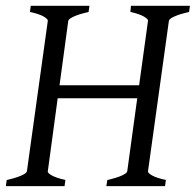

<svg xmlns="http://www.w3.org/2000/svg" viewBox="-20 -635 668 655"><path d="M282.2 -594.2Q251.5 -587.4 232.9 -579.1Q214.4 -570.8 212.9 -564L183.1 -344.2H454.6L484.9 -564Q485.8 -569.8 470.7 -578.6Q455.6 -587.4 424.8 -594.2L426.8 -615.2H627.9L625 -594.2Q594.2 -587.4 575.7 -579.1Q557.1 -570.8 556.2 -564L484.9 -50.8Q483.9 -44.9 499 -36.4Q514.2 -27.8 545.9 -21L543 0H342.8L346.2 -21Q377 -27.8 395 -35.9Q413.1 -43.9 414.1 -50.8L448.2 -299.8H176.8L143.1 -50.8Q141.6 -44.9 157 -36.4Q172.4 -27.8 203.1 -21L200.2 0H0L2.9 -21Q33.7 -27.8 52.2 -35.9Q70.8 -43.9 71.8 -50.8L143.1 -564Q144 -569.8 128.9 -578.6Q113.8 -587.4 82 -594.2L85 -615.2H285.2Z"/></svg>

Font: Gentium Plus Cyr
Style: Italic
Weight: 400
Italic angle: -8°
Designer: J. Victor Gaultney, Annie Olsen, Iska Routamaa, Becca Hirsbrunner
Foundry: SIL International
Version: Version 5.000